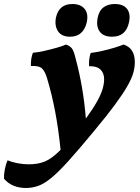

<svg xmlns="http://www.w3.org/2000/svg" viewBox="-144 -689 700 957"><path d="M185 -467Q205 -460 214.5 -447.5Q224 -435 232 -401Q253 -323 265.5 -248Q278 -173 284 -98Q321 -149 340.5 -184.5Q360 -220 367.5 -246Q375 -272 375 -294Q375 -325 356.5 -342.5Q338 -360 300 -359Q298 -396 308 -425Q332 -428 364 -435Q396 -442 425.5 -451Q455 -460 472 -467Q528 -449 528 -379Q528 -354 520.5 -326.5Q513 -299 491.5 -261Q470 -223 430 -168.5Q390 -114 325 -36Q249 56 198 112.5Q147 169 111.5 198Q76 227 46.5 237.5Q17 248 -15 248Q-48 248 -75.5 237Q-103 226 -124 202Q-125 181 -120 155Q-115 129 -106 110Q-82 120 -54.5 125Q-27 130 0 130Q45 130 79.5 116Q114 102 158 58Q147 -49 130.5 -135Q114 -221 90 -301Q79 -336 64 -349Q49 -362 10 -360Q9 -398 20 -426Q44 -428 75.5 -435Q107 -442 137 -450.5Q167 -459 185 -467ZM415 -506Q372 -506 353.5 -531Q335 -556 342 -597Q349 -635 371.5 -652Q394 -669 428 -669Q471 -669 489.5 -644.5Q508 -620 499 -578Q484 -506 415 -506ZM205 -506Q163 -506 145 -533.5Q127 -561 135 -602Q150 -669 217 -669Q258 -669 278 -644.5Q298 -620 288 -576Q280 -543 259.5 -524.5Q239 -506 205 -506Z"/></svg>

Font: Vollkorn ExtraBold
Style: Italic
Weight: 800
Italic angle: -11°
Designer: Friedrich Althausen
Foundry: Friedrich Althausen
Version: Version 5.000; ttfautohint (v1.8.3)